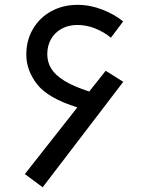

<svg xmlns="http://www.w3.org/2000/svg" viewBox="-20 -753 640 792"><path d="M82.5 -35 299 -310Q178 -348 133.2 -405.2Q88.5 -462.5 88.5 -528.5Q88.5 -586.5 115.8 -633.2Q143 -680 191.2 -706.5Q239.5 -733 300 -733Q352 -733 402.5 -713.2Q453 -693.5 488 -664.5L437.5 -597.5Q409 -621 373 -635.5Q337 -650 299 -650Q262 -650 233.8 -634.2Q205.5 -618.5 190.2 -591Q175 -563.5 175 -530Q175 -496.5 191.5 -469.8Q208 -443 246 -419.5Q284 -396 348 -375.5L416 -461L488.5 -415.5L156 19.5Z"/></svg>

Font: JuliaMono Medium
Style: Regular
Weight: 500
Monospace: yes
Designer: cormullion
Foundry: corm
Version: Version 0.054; ttfautohint (v1.8.4)